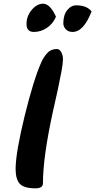

<svg xmlns="http://www.w3.org/2000/svg" viewBox="-20 -1021 519 1046"><path d="M214 -23Q214 5 174 5Q111 5 88 -19.5Q65 -44 65 -102Q66 -192 114.5 -390Q163 -588 206 -684Q217 -709 237 -731.5Q257 -754 290 -754Q304 -754 313.5 -737Q323 -720 323 -698Q323 -676 315 -632.5Q307 -589 295 -533Q283 -477 268 -412Q214 -165 214 -23ZM214 -1001Q253 -1001 285 -930Q269 -892 236 -869.5Q203 -847 164 -847Q125 -847 124.5 -889.5Q124 -932 152 -966Q180 -1000 214 -1001ZM479 -959Q436 -847 375 -847Q352 -847 338.5 -861.5Q325 -876 325 -894Q325 -939 346 -965.5Q367 -992 396 -992Q452 -992 479 -959Z"/></svg>

Font: Leckerli One
Style: Regular
Weight: 400
Version: Version 1.001